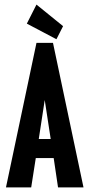

<svg xmlns="http://www.w3.org/2000/svg" viewBox="-20 -817 390 837"><path d="M233 0 214 -128H136L116 0H6L139 -630H211L344 0ZM175 -381 149 -211H201ZM226 -646 97 -714 139 -797 255 -703Z"/></svg>

Font: Inconsolata ExtraCondensed Black
Style: Regular
Weight: 900
Width: 2
Monospace: yes
Designer: Raph Levien, Cyreal, Brenton Simpson
Foundry: Raph Levien, Cyreal, Google
Version: Version 3.001; ttfautohint (v1.8.2.53-6de2)